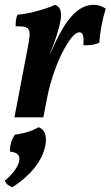

<svg xmlns="http://www.w3.org/2000/svg" viewBox="-23 -487 459 797"><path d="M206 -467C166 -449 96 -429 50 -426C43 -413 42 -395 42 -378C106 -378 108 -370 91 -283L37 0H157L172 -78C188 -162 219 -239 242 -281C275 -341 294 -353 307 -353C319 -353 327 -339 323 -299C348 -298 372 -301 389 -310C392 -354 402 -408 416 -451C401 -462 383 -467 365 -467C299 -467 249 -401 206 -309L185 -264H184C206 -316 222 -366 228 -400C234 -437 229 -458 206 -467ZM29 290C95 247 153 187 166 113C172 75 163 51 137 41C111 57 77 67 39 72C25 91 18 116 18 142C48 145 61 158 57 180C53 204 31 235 -3 263C2 277 13 285 29 290Z"/></svg>

Font: Vollkorn Semibold
Style: Italic
Weight: 600
Italic angle: -11°
Designer: Friedrich Althausen
Foundry: Friedrich Althausen
Version: Version 4.015;PS 004.015;hotconv 1.0.88;makeotf.lib2.5.64775